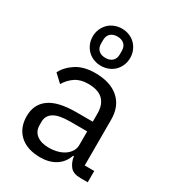

<svg xmlns="http://www.w3.org/2000/svg" viewBox="-196 -912 926 1030"><g transform="rotate(30 267.0 -397.0)"><path d="M460 0Q415 0 395.5 -24Q376 -48 371 -84H366Q349 -36 310 -12Q271 12 217 12Q135 12 89.5 -30Q44 -72 44 -144Q44 -217 97.5 -256Q151 -295 264 -295H366V-346Q366 -401 336 -430Q306 -459 244 -459Q197 -459 165.5 -438Q134 -417 113 -382L65 -427Q86 -469 132 -498.5Q178 -528 248 -528Q342 -528 394 -482Q446 -436 446 -354V-70H505V0ZM230 -56Q260 -56 285 -63Q310 -70 328 -83Q346 -96 356 -113Q366 -130 366 -150V-235H260Q191 -235 159.5 -215Q128 -195 128 -157V-136Q128 -98 155.5 -77Q183 -56 230 -56ZM253 -576Q229 -576 207.5 -584.5Q186 -593 170.5 -608.5Q155 -624 146 -645Q137 -666 137 -691Q137 -716 146 -737Q155 -758 170.5 -773.5Q186 -789 207.5 -797.5Q229 -806 253 -806Q277 -806 298.5 -797.5Q320 -789 335.5 -773.5Q351 -758 360 -737Q369 -716 369 -691Q369 -666 360 -645Q351 -624 335.5 -608.5Q320 -593 298.5 -584.5Q277 -576 253 -576ZM253 -625Q280 -625 295.5 -639.5Q311 -654 311 -680V-702Q311 -728 295.5 -742.5Q280 -757 253 -757Q226 -757 210.5 -742.5Q195 -728 195 -702V-680Q195 -654 210.5 -639.5Q226 -625 253 -625Z"/></g></svg>

Font: IBM Plex Sans Thai Looped
Style: Regular
Weight: 400
Designer: Mike Abbink, Paul van der Laan, Pieter van Rosmalen, Ben Mitchell, Mark Frömberg
Foundry: Bold Monday
Version: Version 1.1